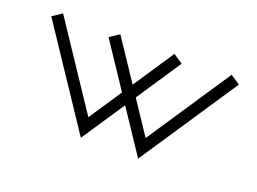

<svg xmlns="http://www.w3.org/2000/svg" viewBox="-75 -776 1029 769"><g transform="rotate(20 439.5 -391.0)"><path d="M561.5 -168.9 439.5 -352.1 317.4 -168.9 39.6 -585.9 80.1 -612.8 317.4 -256.8 410.2 -396 283.7 -585.9 324.2 -612.8 439.5 -439.9 554.7 -612.8 595.2 -585.9 468.8 -396 561.5 -256.8 798.8 -612.8 839.4 -585.9Z"/></g></svg>

Font: Auseklis
Style: Regular
Weight: 400
Designer: GGBotNet
Foundry: GGBotNet
Version: 1.00